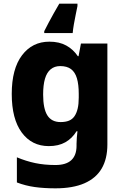

<svg xmlns="http://www.w3.org/2000/svg" viewBox="-20 -786 678 1046"><path d="M249 -559Q303 -559 341 -538Q379 -517 404 -480H408L421 -549H565V1Q565 79 534 132Q503 185 440 212.5Q377 240 282 240Q220 240 169.5 233Q119 226 72 208V71Q122 92 172 102.5Q222 113 282 113Q340 113 368.5 86.5Q397 60 397 8V-3Q397 -18 398.5 -36Q400 -54 402 -71H397Q373 -32 336 -11Q299 10 246 10Q153 10 98.5 -64Q44 -138 44 -274Q44 -411 100 -485Q156 -559 249 -559ZM308 -426Q277 -426 256 -408.5Q235 -391 225 -357Q215 -323 215 -271Q215 -194 238 -157.5Q261 -121 310 -121Q337 -121 355.5 -128.5Q374 -136 385.5 -152.5Q397 -169 403 -194Q409 -219 409 -254V-275Q409 -326 399 -359.5Q389 -393 367 -409.5Q345 -426 308 -426ZM402 -753Q398 -733 392.5 -706.5Q387 -680 382.5 -654Q378 -628 376 -606H221V-616Q233 -640 245.5 -663.5Q258 -687 272.5 -713Q287 -739 303 -766H402Z"/></svg>

Font: Noto Sans Devanagari ExtraBold
Style: Regular
Weight: 800
Version: Version 2.003